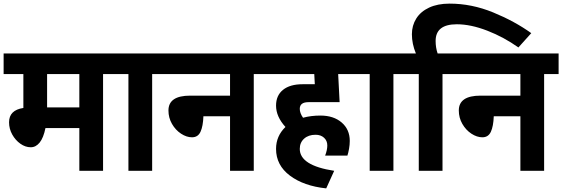

<svg xmlns="http://www.w3.org/2000/svg" viewBox="-30 -943 3104 1060"><path d="M619 -534H539V0H408V-236H221Q210 -182 189 -156Q168 -130 140 -130Q110 -130 82.5 -149.5Q55 -169 37.5 -200.5Q20 -232 20 -268Q20 -335 99 -347V-534H-10V-648H619ZM408 -350V-534H230V-350Z M890 -534H810V0H679V-534H599V-648H890Z M1451 -534H1371V0H1240V-301H1093Q1091 -246 1077 -215.5Q1063 -185 1030 -185Q1000 -185 969.5 -205Q939 -225 919.5 -259Q900 -293 900 -333Q900 -415 1020 -415H1240V-534H870V-648H1451Z M1431 -648H1951V-534H1837L1845 -379H1673Q1625 -379 1625 -342Q1625 -319 1643 -293Q1687 -305 1739 -305Q1812 -305 1856.5 -266.5Q1901 -228 1901 -165Q1901 -144 1897 -121.5Q1893 -99 1888 -84H1765Q1777 -115 1777 -140Q1777 -166 1759 -182.5Q1741 -199 1712 -199Q1673 -199 1649 -177.5Q1625 -156 1625 -121Q1625 -29 1815 0L1771 97Q1647 84 1570.5 26.5Q1494 -31 1494 -121Q1494 -192 1546 -242Q1494 -299 1494 -360Q1494 -416 1532.5 -447Q1571 -478 1641 -478H1708L1705 -534H1431Z M2222 -534H2142V0H2011V-534H1931V-648H2222Z M2493 -534H2413V0H2282V-534H2202V-648H2266Q2244 -701 2244 -754Q2244 -802 2268 -840.5Q2292 -879 2339 -901Q2386 -923 2452 -923Q2574 -923 2692.5 -874.5Q2811 -826 2903 -760L2832 -681Q2752 -738 2660.5 -773.5Q2569 -809 2492 -809Q2375 -809 2375 -717Q2375 -680 2386 -648H2493Z M3054 -534H2974V0H2843V-301H2696Q2694 -246 2680 -215.5Q2666 -185 2633 -185Q2603 -185 2572.5 -205Q2542 -225 2522.5 -259Q2503 -293 2503 -333Q2503 -415 2623 -415H2843V-534H2473V-648H3054Z"/></svg>

Font: Madhuban SemiBold
Style: Regular
Weight: 600
Designer: jaikishan Patel
Foundry: MagicType
Version: Version 1.000